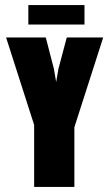

<svg xmlns="http://www.w3.org/2000/svg" viewBox="-20 -739 432 759"><path d="M115 0V-245L4 -591H161L193 -467L202 -415L211 -467L244 -591H388L274 -236V0ZM92 -642V-719H314V-642Z"/></svg>

Font: Alumni Sans Thin Black
Style: Regular
Weight: 900
Version: Version 1.018